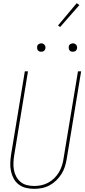

<svg xmlns="http://www.w3.org/2000/svg" viewBox="-20 -1186 540 1214"><path d="M196 8Q170 8 144.5 2Q119 -4 99 -19Q79 -34 67 -56Q55 -78 49.5 -103Q44 -128 45 -154.5Q46 -181 50 -208L137 -735H157L70 -205Q66 -181 65 -157.5Q64 -134 68 -111.5Q72 -89 83 -69Q94 -49 111 -35Q128 -21 150.5 -15.5Q173 -10 197 -10Q219 -10 242 -15Q265 -20 286 -31.5Q307 -43 324 -60Q341 -77 353 -97.5Q365 -118 372 -140Q379 -162 382 -185L473 -735H493L402 -182Q398 -157 390.5 -133Q383 -109 369 -86.5Q355 -64 336 -45.5Q317 -27 294 -14.5Q271 -2 246 3Q221 8 196 8ZM440 -859Q434 -859 428.5 -861Q423 -863 419.5 -868Q416 -873 415 -879Q414 -885 415 -891Q415 -896 417.5 -900Q420 -904 424 -906.5Q428 -909 432 -910.5Q436 -912 441 -912Q447 -912 452.5 -909.5Q458 -907 462 -902Q466 -897 467 -891Q468 -885 467 -879Q466 -874 463.5 -870Q461 -866 457.5 -863.5Q454 -861 449.5 -860Q445 -859 440 -859ZM240 -859Q234 -859 228.5 -861Q223 -863 219.5 -868Q216 -873 215 -879Q214 -885 215 -891Q215 -896 217.5 -900Q220 -904 224 -906.5Q228 -909 232 -910.5Q236 -912 241 -912Q247 -912 252.5 -909.5Q258 -907 262 -902Q266 -897 267 -891Q268 -885 267 -879Q266 -874 263.5 -870Q261 -866 257.5 -863.5Q254 -861 249.5 -860Q245 -859 240 -859ZM360 -1015 347 -1025 465 -1166 482 -1154Z"/></svg>

Font: Iosevka Curly Thin
Style: Italic
Weight: 100
Italic angle: -9°
Monospace: yes
Designer: Belleve Invis
Foundry: Belleve Invis
Version: Version 22.1.2; ttfautohint (v1.8.4)